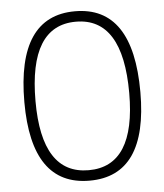

<svg xmlns="http://www.w3.org/2000/svg" viewBox="-52 -749 689 805"><g transform="rotate(-5 293.0 -346.5)"><path d="M293 9.8Q48.8 9.8 48.8 -341.8Q48.8 -703.1 293 -703.1Q537.1 -703.1 537.1 -341.8Q537.1 9.8 293 9.8ZM293 -34.2Q490.2 -34.2 490.2 -341.8Q490.2 -659.2 293 -659.2Q95.7 -659.2 95.7 -341.8Q95.7 -34.2 293 -34.2Z"/></g></svg>

Font: Cascadia Mono NF ExtraLight
Style: Regular
Weight: 200
Monospace: yes
Designer: Aaron Bell
Foundry: Saja Typeworks
Version: Version 2404.023; ttfautohint (v1.8.4)